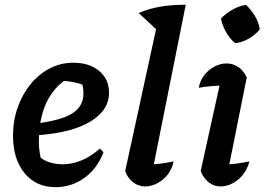

<svg xmlns="http://www.w3.org/2000/svg" viewBox="-20 -765 1097 796"><path d="M210 11Q130 11 82 -47Q34 -105 34 -202Q34 -265 53.5 -320Q73 -375 107 -416.5Q141 -458 186.5 -481.5Q232 -505 284 -505Q350 -505 391 -471Q432 -437 432 -381Q432 -339 407.5 -307Q383 -275 339.5 -252.5Q296 -230 237.5 -218Q179 -206 112 -203V-251Q226 -263 276 -292.5Q326 -322 326 -378Q326 -409 314 -436L348 -404Q319 -417 288.5 -423.5Q258 -430 225 -431L259 -439Q221 -415 194.5 -377.5Q168 -340 154.5 -290Q141 -240 141 -178Q141 -153 145.5 -126.5Q150 -100 160 -76L140 -118Q160 -100 185.5 -92Q211 -84 240 -84Q279 -84 318 -100Q357 -116 394 -149L409 -134Q384 -67 330.5 -28Q277 11 210 11Z M637 -635 555 -711Q599 -730 648.5 -738Q698 -746 750 -745ZM607 -30 584 -81Q616 -83 644.5 -86.5Q673 -90 700 -96Q693 -64 675 -41Q657 -18 632 -5Q607 8 582 8Q555 8 532.5 -8.5Q510 -25 499 -56L642 -713L750 -745Z M920 -30 897 -81Q929 -83 957.5 -86.5Q986 -90 1014 -96Q1006 -64 987.5 -41Q969 -18 944.5 -5Q920 8 894 8Q868 8 846 -8.5Q824 -25 812 -56L902 -464L918 -411Q884 -410 857.5 -408Q831 -406 804 -401Q810 -433 828 -455Q846 -477 870 -489.5Q894 -502 919 -502Q946 -502 968 -487Q990 -472 1003 -444ZM1000 -745Q1021 -725 1037 -698.5Q1053 -672 1057 -643Q1039 -621 1011.5 -605Q984 -589 955 -586Q934 -603 918 -630.5Q902 -658 896 -688Q916 -709 943 -724.5Q970 -740 1000 -745Z"/></svg>

Font: Piazzolla Thin
Style: Bold Italic
Weight: 700
Italic angle: -11.3°
Version: Version 2.005